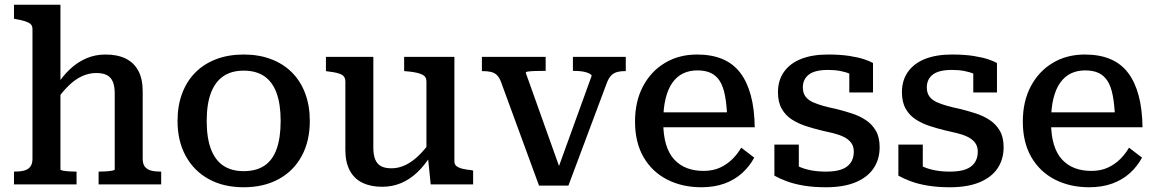

<svg xmlns="http://www.w3.org/2000/svg" viewBox="-20 -778 4881 810"><path d="M235 -758V-63Q235 -60 246 -58Q257 -56 272 -55Q287 -54 299 -54H303V0H39V-54H42Q65 -54 82 -58.5Q99 -63 108 -75Q117 -87 117 -108V-655Q117 -669 109.5 -676Q102 -683 87 -688Q72 -693 49 -697L39 -699V-758ZM660 0H396V-54H399Q412 -54 427 -55Q442 -56 453 -58Q464 -60 464 -63V-384Q464 -413 456.5 -432Q449 -451 432 -460.5Q415 -470 386 -470Q356 -470 327 -457Q298 -444 270.5 -417.5Q243 -391 215 -351L216 -413Q243 -456 275 -486Q307 -516 344.5 -532Q382 -548 425 -548Q475 -548 510 -531Q545 -514 563.5 -479.5Q582 -445 582 -393V-108Q582 -87 591 -75Q600 -63 617 -58.5Q634 -54 657 -54H660Z M1287 -268Q1287 -183 1253 -120Q1219 -57 1156 -22.5Q1093 12 1008 12Q923 12 860.5 -22.5Q798 -57 763.5 -120Q729 -183 729 -268Q729 -332 748.5 -384Q768 -436 804.5 -472.5Q841 -509 892.5 -528.5Q944 -548 1008 -548Q1072 -548 1123.5 -528.5Q1175 -509 1211.5 -472.5Q1248 -436 1267.5 -384Q1287 -332 1287 -268ZM852 -268Q852 -197 869.5 -150Q887 -103 921.5 -79.5Q956 -56 1008 -56Q1061 -56 1095.5 -79Q1130 -102 1147 -149.5Q1164 -197 1164 -268Q1164 -338 1147 -385Q1130 -432 1095.5 -456Q1061 -480 1008 -480Q956 -480 921.5 -456Q887 -432 869.5 -385Q852 -338 852 -268Z M1555 -538V-155Q1555 -126 1562.5 -106.5Q1570 -87 1586.5 -77.5Q1603 -68 1632 -68Q1661 -68 1689 -81Q1717 -94 1744.5 -120Q1772 -146 1800 -186L1799 -124Q1772 -81 1740.5 -51Q1709 -21 1672 -5.5Q1635 10 1592 10Q1544 10 1509 -7Q1474 -24 1455.5 -59Q1437 -94 1437 -145V-435Q1437 -455 1420.5 -463.5Q1404 -472 1368 -476L1355 -478V-538ZM1897 -538V-97Q1897 -84 1906 -77Q1915 -70 1931.5 -66Q1948 -62 1970 -60L1976 -58V0H1797L1785 -119L1779 -125V-435Q1779 -455 1761 -463.5Q1743 -472 1708 -476L1685 -478V-538Z M2476 -458Q2476 -463 2465 -468.5Q2454 -474 2437.5 -476.5Q2421 -479 2402 -479H2397V-538H2620V-478H2615Q2597 -478 2583 -474Q2569 -470 2558.5 -459.5Q2548 -449 2540 -428L2378 5H2254L2093 -434Q2086 -452 2076 -461.5Q2066 -471 2051.5 -474.5Q2037 -478 2017 -478H2013V-538H2282V-479H2277Q2257 -479 2239 -478.5Q2221 -478 2209.5 -476.5Q2198 -475 2198 -471L2350 -45L2333 -63Z M2778 -264Q2778 -208 2790 -168.5Q2802 -129 2825 -104.5Q2848 -80 2879 -68.5Q2910 -57 2948 -57Q2988 -57 3018 -71Q3048 -85 3070 -107Q3092 -129 3107 -155L3162 -113Q3142 -76 3110.5 -47.5Q3079 -19 3036 -3.5Q2993 12 2939 12Q2858 12 2794.5 -20.5Q2731 -53 2695 -115Q2659 -177 2659 -265Q2659 -350 2692.5 -413.5Q2726 -477 2785 -512.5Q2844 -548 2921 -548Q2982 -548 3027.5 -529Q3073 -510 3102.5 -471.5Q3132 -433 3147.5 -375.5Q3163 -318 3164 -241H2750V-304H3073L3048 -280Q3046 -336 3038.5 -375Q3031 -414 3016 -437Q3001 -460 2978 -470.5Q2955 -481 2922 -481Q2889 -481 2862.5 -468.5Q2836 -456 2817 -429.5Q2798 -403 2788 -362Q2778 -321 2778 -264Z M3582 -138Q3582 -161 3570.5 -176Q3559 -191 3539.5 -200.5Q3520 -210 3495.5 -216Q3471 -222 3444 -228Q3411 -236 3379 -246.5Q3347 -257 3320.5 -274Q3294 -291 3278 -319Q3262 -347 3262 -389Q3262 -439 3287.5 -475Q3313 -511 3360 -529.5Q3407 -548 3473 -548Q3525 -548 3563.5 -542Q3602 -536 3627 -527.5Q3652 -519 3663 -512V-388H3563V-489Q3575 -490 3582.5 -486.5Q3590 -483 3594 -477Q3598 -471 3599.5 -462.5Q3601 -454 3599 -444Q3587 -457 3568 -465.5Q3549 -474 3525.5 -478.5Q3502 -483 3473 -483Q3418 -483 3392.5 -463.5Q3367 -444 3367 -409Q3367 -386 3378 -371Q3389 -356 3409 -347Q3429 -338 3454.5 -331Q3480 -324 3509 -318Q3541 -310 3573.5 -299.5Q3606 -289 3632.5 -271.5Q3659 -254 3675 -226.5Q3691 -199 3691 -157Q3691 -106 3665.5 -68Q3640 -30 3589.5 -9Q3539 12 3464 12Q3412 12 3370.5 5Q3329 -2 3298.5 -13.5Q3268 -25 3247 -37V-168H3350V-34Q3333 -41 3324 -49.5Q3315 -58 3311.5 -67Q3308 -76 3309 -84Q3310 -92 3314 -98Q3329 -85 3351 -75Q3373 -65 3401.5 -59.5Q3430 -54 3464 -54Q3504 -54 3529.5 -63Q3555 -72 3568.5 -91Q3582 -110 3582 -138Z M4105 -138Q4105 -161 4093.5 -176Q4082 -191 4062.5 -200.5Q4043 -210 4018.5 -216Q3994 -222 3967 -228Q3934 -236 3902 -246.5Q3870 -257 3843.5 -274Q3817 -291 3801 -319Q3785 -347 3785 -389Q3785 -439 3810.5 -475Q3836 -511 3883 -529.5Q3930 -548 3996 -548Q4048 -548 4086.5 -542Q4125 -536 4150 -527.5Q4175 -519 4186 -512V-388H4086V-489Q4098 -490 4105.5 -486.5Q4113 -483 4117 -477Q4121 -471 4122.5 -462.5Q4124 -454 4122 -444Q4110 -457 4091 -465.5Q4072 -474 4048.5 -478.5Q4025 -483 3996 -483Q3941 -483 3915.5 -463.5Q3890 -444 3890 -409Q3890 -386 3901 -371Q3912 -356 3932 -347Q3952 -338 3977.5 -331Q4003 -324 4032 -318Q4064 -310 4096.5 -299.5Q4129 -289 4155.5 -271.5Q4182 -254 4198 -226.5Q4214 -199 4214 -157Q4214 -106 4188.5 -68Q4163 -30 4112.5 -9Q4062 12 3987 12Q3935 12 3893.5 5Q3852 -2 3821.5 -13.5Q3791 -25 3770 -37V-168H3873V-34Q3856 -41 3847 -49.5Q3838 -58 3834.5 -67Q3831 -76 3832 -84Q3833 -92 3837 -98Q3852 -85 3874 -75Q3896 -65 3924.5 -59.5Q3953 -54 3987 -54Q4027 -54 4052.5 -63Q4078 -72 4091.5 -91Q4105 -110 4105 -138Z M4414 -264Q4414 -208 4426 -168.5Q4438 -129 4461 -104.5Q4484 -80 4515 -68.5Q4546 -57 4584 -57Q4624 -57 4654 -71Q4684 -85 4706 -107Q4728 -129 4743 -155L4798 -113Q4778 -76 4746.5 -47.5Q4715 -19 4672 -3.5Q4629 12 4575 12Q4494 12 4430.5 -20.5Q4367 -53 4331 -115Q4295 -177 4295 -265Q4295 -350 4328.5 -413.5Q4362 -477 4421 -512.5Q4480 -548 4557 -548Q4618 -548 4663.5 -529Q4709 -510 4738.5 -471.5Q4768 -433 4783.5 -375.5Q4799 -318 4800 -241H4386V-304H4709L4684 -280Q4682 -336 4674.5 -375Q4667 -414 4652 -437Q4637 -460 4614 -470.5Q4591 -481 4558 -481Q4525 -481 4498.5 -468.5Q4472 -456 4453 -429.5Q4434 -403 4424 -362Q4414 -321 4414 -264Z"/></svg>

Font: Roboto Serif 20pt Medium
Style: Regular
Weight: 500
Version: Version 1.008